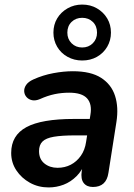

<svg xmlns="http://www.w3.org/2000/svg" viewBox="-20 -811 587 841"><path d="M193 10Q148 10 111 -10.5Q74 -31 51.5 -65Q29 -99 29 -141Q29 -218 95.5 -254Q162 -290 304 -290H384L373 -218H310Q251 -218 216 -212Q181 -206 166 -191Q151 -176 151 -149Q151 -114 174.5 -95Q198 -76 232 -76Q264 -76 290 -89.5Q316 -103 334 -128.5Q352 -154 357 -189L376 -308Q384 -355 361.5 -380Q339 -405 283 -405Q250 -405 219 -398.5Q188 -392 155 -377Q136 -369 121 -372Q106 -375 96.5 -385.5Q87 -396 86 -410.5Q85 -425 94.5 -439Q104 -453 126 -463Q168 -482 213.5 -490.5Q259 -499 299 -499Q378 -499 423 -470Q468 -441 484 -391Q500 -341 490 -277L455 -54Q446 8 387 8Q360 8 346.5 -9.5Q333 -27 338 -61L348 -124L355 -104Q341 -65 315.5 -39.5Q290 -14 258.5 -2Q227 10 193 10ZM340 -546Q305 -546 276 -562Q247 -578 230.5 -606Q214 -634 214 -668Q214 -703 230.5 -730.5Q247 -758 276 -774.5Q305 -791 340 -791Q376 -791 404.5 -774.5Q433 -758 449.5 -730.5Q466 -703 466 -668Q466 -634 449.5 -606Q433 -578 404.5 -562Q376 -546 340 -546ZM340 -603Q368 -603 386.5 -621.5Q405 -640 405 -668Q405 -697 386.5 -715Q368 -733 340 -733Q312 -733 293.5 -715Q275 -697 275 -668Q275 -640 293.5 -621.5Q312 -603 340 -603Z"/></svg>

Font: Nunito Variable Extra Light
Style: Italic
Weight: 200
Italic angle: -9°
Designer: Vernon Adams
Foundry: Vernon Adams
Version: Version 3.602